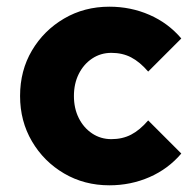

<svg xmlns="http://www.w3.org/2000/svg" viewBox="-20 -544 579 574"><path d="M307 10Q232 10 171.5 -25.5Q111 -61 75.5 -121.5Q40 -182 40 -257Q40 -333 75.5 -393Q111 -453 171.5 -488.5Q232 -524 307 -524Q371 -524 427 -499.5Q483 -475 522 -429L423 -330Q398 -359 372 -372.5Q346 -386 313 -386Q281 -386 255.5 -369Q230 -352 215.5 -323Q201 -294 201 -257Q201 -220 215.5 -191Q230 -162 255.5 -145Q281 -128 313 -128Q346 -128 372 -141.5Q398 -155 423 -184L522 -85Q483 -39 427 -14.5Q371 10 307 10Z"/></svg>

Font: Red Hat Text
Style: Bold
Weight: 700
Designer: Pentagram, MCKL
Foundry: MCKL
Version: Version 1.030